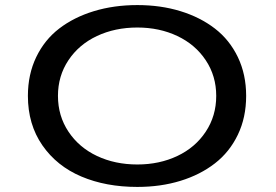

<svg xmlns="http://www.w3.org/2000/svg" viewBox="-20 -726 1090 757"><path d="M521.5 11Q397.5 11 300.8 -30Q204 -71 147 -153.2Q90 -235.5 90 -348Q90 -432.5 122.8 -500.8Q155.5 -569 213.5 -613.5Q271.5 -658 350.2 -682Q429 -706 521.5 -706Q613.5 -706 691.5 -682Q769.5 -658 827.2 -613.5Q885 -569 917.8 -500.8Q950.5 -432.5 950.5 -348Q950.5 -263 917.8 -194.8Q885 -126.5 827.2 -81.8Q769.5 -37 691.5 -13Q613.5 11 521.5 11ZM521.5 -77.5Q608.5 -77.5 679.2 -111Q750 -144.5 791.2 -206.8Q832.5 -269 832.5 -348Q832.5 -426.5 791.2 -488.5Q750 -550.5 679.2 -584Q608.5 -617.5 521.5 -617.5Q433.5 -617.5 362.2 -584Q291 -550.5 249.8 -488.5Q208.5 -426.5 208.5 -348Q208.5 -269 250 -206.8Q291.5 -144.5 362.5 -111Q433.5 -77.5 521.5 -77.5Z"/></svg>

Font: League Mono Extended
Style: Regular
Weight: 400
Width: 9
Designer: Tyler Finck
Foundry: The League of Moveable Type / Tyler Finck
Version: Version 2.210